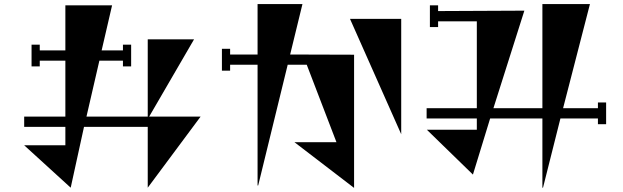

<svg xmlns="http://www.w3.org/2000/svg" viewBox="-20 -838 3040 937"><path d="M959 -269 701 78V-219H390L325 78L98 -129H299V-219H98V-269H299V-542H174V-514H134V-620H174V-592H299V-812H527L476 -592H580V-620H620V-514H580V-542H465L402 -269H701V-646H927L708 -269Z M1396 -572 1708 -571V79L1417 -144H1622L1477 -522H1384L1240 67H1237V-522H1103V-493H1063V-600H1103V-572H1237V-818H1456ZM1688 -746H1938V-183Z M2898 -338H2938V-232H2898V-260H2715L2630 78H2627V-260H2372L2288 14L2063 -205H2307V-260H2062V-310H2307V-734H2118V-706H2078V-812H2118V-784L2539 -786L2388 -310H2627V-818H2859L2728 -310H2898Z"/></svg>

Font: Chokokutai
Style: Regular
Weight: 400
Designer: 108号,108go
Foundry: Font Zone 108
Version: Version 1.000; ttfautohint (v1.8.3)